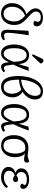

<svg xmlns="http://www.w3.org/2000/svg" viewBox="1381 -2212 845 3647"><g transform="rotate(90 1803.5 -388.5)"><path d="M239 14Q178 14 133 -13Q88 -40 64 -86.5Q40 -133 40 -191Q40 -261 65 -315Q90 -369 136.5 -407.5Q183 -446 249 -468Q203 -509 179.5 -538.5Q156 -568 147.5 -592Q139 -616 139 -640Q139 -683 161 -714.5Q183 -746 222 -764Q261 -782 312 -782Q361 -782 398.5 -768.5Q436 -755 458 -728Q480 -701 480 -661Q480 -643 473 -629.5Q466 -616 453.5 -609Q441 -602 424 -602Q407 -602 395 -609Q383 -616 375 -628Q385 -646 389.5 -658.5Q394 -671 394 -682Q394 -703 383 -716Q372 -729 352.5 -735Q333 -741 306 -741Q271 -741 247 -729Q223 -717 211 -696.5Q199 -676 199 -650Q199 -634 202.5 -620Q206 -606 217.5 -589.5Q229 -573 251.5 -551Q274 -529 310 -496Q359 -453 391.5 -415Q424 -377 439.5 -334Q455 -291 455 -233Q455 -181 439.5 -136Q424 -91 395 -57.5Q366 -24 326.5 -5Q287 14 239 14ZM239 -34Q286 -34 319 -60Q352 -86 369.5 -129.5Q387 -173 387 -228Q387 -276 374.5 -312.5Q362 -349 338 -380.5Q314 -412 279 -442Q250 -432 219.5 -411Q189 -390 164 -359.5Q139 -329 123.5 -288.5Q108 -248 108 -198Q108 -148 124 -111Q140 -74 169.5 -54Q199 -34 239 -34Z M638 14Q614 14 597 7Q580 0 568.5 -14Q557 -28 551 -50.5Q545 -73 545 -104Q545 -109 545 -116.5Q545 -124 545.5 -134.5Q546 -145 546.5 -158.5Q547 -172 548 -188Q549 -204 550 -222Q551 -240 552 -260Q553 -280 554 -302.5Q555 -325 556 -349Q557 -373 558.5 -398.5Q560 -424 561.5 -451Q563 -478 565 -506L643 -513L650 -509Q642 -460 635 -412.5Q628 -365 622 -320.5Q616 -276 612 -236.5Q608 -197 605.5 -167Q603 -137 603 -118Q603 -96 607.5 -79Q612 -62 624.5 -52Q637 -42 660 -42Q680 -42 695 -46.5Q710 -51 728 -61L745 -29Q729 -16 712.5 -6.5Q696 3 677.5 8.5Q659 14 638 14Z M993 14Q937 14 899.5 -18.5Q862 -51 843 -107Q824 -163 824 -232Q824 -294 838 -346Q852 -398 878 -437Q904 -476 942.5 -497.5Q981 -519 1028 -519Q1062 -519 1090.5 -508.5Q1119 -498 1141.5 -475Q1164 -452 1178 -415Q1192 -378 1197 -324H1198Q1209 -357 1218.5 -388Q1228 -419 1236.5 -449Q1245 -479 1252 -506L1319 -513L1326 -509Q1309 -458 1288.5 -406Q1268 -354 1247.5 -306Q1227 -258 1207 -218L1211 -183Q1218 -128 1224.5 -96.5Q1231 -65 1242 -52.5Q1253 -40 1272 -40Q1285 -40 1300.5 -46Q1316 -52 1333 -63L1352 -31Q1337 -18 1319.5 -8Q1302 2 1284 8Q1266 14 1249 14Q1219 14 1201.5 -3Q1184 -20 1175 -53.5Q1166 -87 1163 -137H1162Q1142 -90 1118 -56Q1094 -22 1064 -4Q1034 14 993 14ZM1000 -35Q1029 -35 1054.5 -54.5Q1080 -74 1104.5 -116Q1129 -158 1154 -223L1152 -261Q1149 -332 1133.5 -378.5Q1118 -425 1091 -448.5Q1064 -472 1028 -472Q994 -472 969 -454.5Q944 -437 927.5 -405.5Q911 -374 903 -330.5Q895 -287 895 -236Q895 -163 908 -119Q921 -75 945 -55Q969 -35 1000 -35ZM1036 -574 1010 -587 1085 -748Q1096 -771 1105 -781Q1114 -791 1132 -791Q1152 -791 1164 -780Q1176 -769 1185 -747V-734Z M1629 14Q1571 14 1532 -10.5Q1493 -35 1469 -79.5Q1445 -124 1434.5 -182.5Q1424 -241 1424 -309Q1424 -382 1435.5 -451.5Q1447 -521 1471 -581Q1495 -641 1529.5 -686Q1564 -731 1610 -756.5Q1656 -782 1712 -782Q1790 -782 1830 -741.5Q1870 -701 1870 -633Q1870 -581 1850 -535.5Q1830 -490 1796.5 -453.5Q1763 -417 1722 -392Q1773 -370 1801 -318.5Q1829 -267 1829 -203Q1829 -161 1816.5 -122Q1804 -83 1779 -52.5Q1754 -22 1716.5 -4Q1679 14 1629 14ZM1637 -36Q1678 -36 1705.5 -57Q1733 -78 1746.5 -114Q1760 -150 1760 -196Q1760 -231 1749.5 -266Q1739 -301 1721 -329.5Q1703 -358 1682 -370Q1656 -359 1623.5 -349.5Q1591 -340 1557 -334Q1523 -328 1493 -326Q1493 -232 1507 -167.5Q1521 -103 1552.5 -69.5Q1584 -36 1637 -36ZM1494 -365Q1575 -375 1633 -402.5Q1691 -430 1728.5 -467.5Q1766 -505 1783.5 -548Q1801 -591 1801 -634Q1801 -681 1779.5 -710.5Q1758 -740 1711 -740Q1673 -740 1641 -719Q1609 -698 1583 -661Q1557 -624 1538 -576Q1519 -528 1508 -474Q1497 -420 1494 -365Z M2125 14Q2069 14 2031.5 -18.5Q1994 -51 1975 -107Q1956 -163 1956 -232Q1956 -294 1970 -346Q1984 -398 2010 -437Q2036 -476 2074.5 -497.5Q2113 -519 2160 -519Q2194 -519 2222.5 -508.5Q2251 -498 2273.5 -475Q2296 -452 2310 -415Q2324 -378 2329 -324H2330Q2341 -357 2350.5 -388Q2360 -419 2368.5 -449Q2377 -479 2384 -506L2451 -513L2458 -509Q2441 -458 2420.5 -406Q2400 -354 2379.5 -306Q2359 -258 2339 -218L2343 -183Q2350 -128 2356.5 -96.5Q2363 -65 2374 -52.5Q2385 -40 2404 -40Q2417 -40 2432.5 -46Q2448 -52 2465 -63L2484 -31Q2469 -18 2451.5 -8Q2434 2 2416 8Q2398 14 2381 14Q2351 14 2333.5 -3Q2316 -20 2307 -53.5Q2298 -87 2295 -137H2294Q2274 -90 2250 -56Q2226 -22 2196 -4Q2166 14 2125 14ZM2132 -35Q2161 -35 2186.5 -54.5Q2212 -74 2236.5 -116Q2261 -158 2286 -223L2284 -261Q2281 -332 2265.5 -378.5Q2250 -425 2223 -448.5Q2196 -472 2160 -472Q2126 -472 2101 -454.5Q2076 -437 2059.5 -405.5Q2043 -374 2035 -330.5Q2027 -287 2027 -236Q2027 -163 2040 -119Q2053 -75 2077 -55Q2101 -35 2132 -35Z M2748 14Q2696 14 2658.5 -4Q2621 -22 2596.5 -54.5Q2572 -87 2559.5 -131.5Q2547 -176 2547 -230Q2547 -293 2564.5 -344Q2582 -395 2614 -431Q2646 -467 2690.5 -486.5Q2735 -506 2789 -506Q2804 -506 2821 -504.5Q2838 -503 2857 -501Q2876 -499 2897 -496Q2918 -493 2942 -490L3047 -519Q3058 -509 3063.5 -500.5Q3069 -492 3069 -477Q3069 -461 3061.5 -448.5Q3054 -436 3041.5 -429.5Q3029 -423 3013 -423Q3000 -423 2984 -424.5Q2968 -426 2947.5 -430Q2927 -434 2898 -439V-437Q2920 -420 2935 -391Q2950 -362 2958 -325.5Q2966 -289 2966 -249Q2966 -191 2950 -143Q2934 -95 2904.5 -60Q2875 -25 2835 -5.5Q2795 14 2748 14ZM2751 -33Q2799 -33 2831 -62Q2863 -91 2880 -141Q2897 -191 2897 -252Q2897 -294 2890 -330.5Q2883 -367 2870 -395Q2857 -423 2839 -440Q2825 -444 2812 -445Q2799 -446 2782 -446Q2733 -446 2696 -420Q2659 -394 2638.5 -345.5Q2618 -297 2618 -229Q2618 -164 2632.5 -120.5Q2647 -77 2677 -55Q2707 -33 2751 -33Z M3348 14Q3288 14 3244 -3.5Q3200 -21 3175.5 -52.5Q3151 -84 3151 -127Q3151 -159 3164 -185Q3177 -211 3202 -229.5Q3227 -248 3262 -258V-260Q3233 -271 3214.5 -286.5Q3196 -302 3187 -323Q3178 -344 3178 -371Q3178 -413 3203.5 -446.5Q3229 -480 3275.5 -499.5Q3322 -519 3383 -519Q3445 -519 3485.5 -503.5Q3526 -488 3547 -463Q3568 -438 3568 -408Q3568 -382 3554 -367Q3540 -352 3517 -352Q3507 -352 3497 -356Q3487 -360 3479 -367.5Q3471 -375 3465 -386Q3481 -405 3487 -415Q3493 -425 3493 -434Q3493 -454 3465 -465Q3437 -476 3387 -476Q3344 -476 3312.5 -463Q3281 -450 3264 -426Q3247 -402 3247 -368Q3247 -338 3262.5 -314Q3278 -290 3313 -278Q3331 -292 3348.5 -301Q3366 -310 3385 -310Q3409 -310 3424 -297.5Q3439 -285 3439 -264Q3439 -244 3425 -229Q3411 -214 3385 -214Q3369 -214 3351 -221Q3333 -228 3312 -245Q3264 -231 3243.5 -201Q3223 -171 3223 -136Q3223 -109 3237.5 -87Q3252 -65 3280.5 -52.5Q3309 -40 3350 -40Q3399 -40 3440.5 -57.5Q3482 -75 3524 -118L3553 -87Q3525 -53 3493 -30.5Q3461 -8 3425 3Q3389 14 3348 14Z"/></g></svg>

Font: Literata Light
Style: Italic
Weight: 300
Italic angle: -2°
Designer: Latin by Veronika Burian and Jose Scaglione. Greek by Irene Vlachou. Cyrillic by Vera Evstafieva
Foundry: TypeTogether
Version: Version 3.103;gftools[0.9.29]